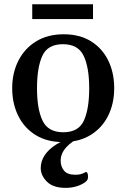

<svg xmlns="http://www.w3.org/2000/svg" viewBox="-20 -657 597 907"><path d="M37.6 -240.2Q37.6 -313 67.1 -370.8Q96.7 -428.7 151.1 -461.9Q205.6 -495.1 281.2 -495.1Q356.4 -495.1 409.9 -461.9Q463.4 -428.7 491.5 -370.8Q519.5 -313 519.5 -240.2Q519.5 -167.5 490.7 -109.9Q461.9 -52.2 407.5 -19Q353 14.2 277.8 14.2Q202.1 14.2 148.4 -19Q94.7 -52.2 66.2 -109.9Q37.6 -167.5 37.6 -240.2ZM154.8 -240.2Q154.8 -142.1 180.9 -87.2Q207 -32.2 279.3 -32.2Q351.1 -32.2 376.2 -87.2Q401.4 -142.1 401.4 -240.2Q401.4 -338.4 375.2 -393.3Q349.1 -448.2 277.3 -448.2Q205.1 -448.2 179.9 -393.1Q154.8 -337.9 154.8 -240.2ZM132.3 -566.9V-636.7H419.4V-566.9ZM359.4 -36.6 370.6 -15.1Q266.6 35.2 266.6 101.6Q266.6 130.4 282.7 149.4Q298.8 168.5 335 168.5Q348.1 168.5 358.2 166.5Q368.2 164.6 385.3 155.8Q389.2 153.8 392.6 160.2Q396 166.5 396 178.2Q396 193.4 384.3 202.1Q368.2 214.8 343.3 222.7Q318.4 230.5 290.5 230.5Q230.5 230.5 201.4 200.9Q172.4 171.4 172.4 137.2Q172.4 104.5 191.4 75.9Q210.4 47.4 246.1 25.1Q281.7 2.9 332 -9.8Z"/></svg>

Font: Gelasio Medium
Style: Regular
Weight: 500
Designer: Eben Sorkin
Foundry: Eben Sorkin
Version: Version 1.008